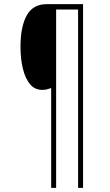

<svg xmlns="http://www.w3.org/2000/svg" viewBox="-20 -780 530 927"><path d="M381 127H357V-734H251V127H227V-355Q216 -351 206.5 -348.5Q197 -346 184 -346Q148 -346 125 -373.5Q102 -401 90.5 -448.5Q79 -496 79 -555Q79 -651 109 -705.5Q139 -760 206 -760H381Z"/></svg>

Font: Noto Sans Tamil Condensed Thin
Style: Regular
Weight: 100
Width: 3
Designer: Jelle Bosma - Monotype Design Team
Foundry: Monotype Imaging Inc.
Version: Version 2.004; ttfautohint (v1.8.4.7-5d5b)